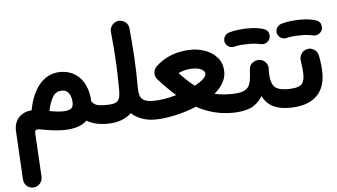

<svg xmlns="http://www.w3.org/2000/svg" viewBox="-65 -772 2323 1322"><g transform="rotate(-5 1096.5 -111.0)"><path d="M366.7 -340.8C236.3 -340.8 171.9 -217.8 149.9 -107.4C148.9 -103 148.4 -99.1 148.4 -95.2C74.2 -89.4 27.8 -43.5 27.8 32.2C27.8 36.1 27.8 40 28.3 43.9L46.9 374.5C48.8 409.2 76.7 435.5 111.3 435.5C129.9 435.5 145.5 428.7 157.7 415.5C169.9 401.9 175.8 386.2 175.8 369.1V365.2L158.7 64.5V61C158.7 42 168.9 39.6 180.7 39.6C185.1 39.6 190.4 40 196.8 41.5C243.7 49.8 300.3 59.6 355.5 59.6C423.3 59.6 480.5 44.4 517.6 8.8C554.2 30.3 599.1 42.5 659.7 42.5H660.2C678.7 42.5 694.3 36.1 706.5 23.4C718.8 10.3 724.6 -4.9 724.6 -22C724.6 -39.6 718.8 -54.7 706.5 -67.9C694.3 -80.6 678.7 -86.9 660.2 -86.9H659.7C629.9 -86.9 608.4 -89.4 596.2 -93.8C584 -98.1 572.3 -107.4 562 -120.6C561 -160.2 553.2 -196.8 538.1 -230.5C508.3 -296.9 450.7 -340.8 366.7 -340.8ZM270.5 -85C277.8 -120.6 289.1 -150.9 303.2 -175.3C317.4 -199.7 338.9 -211.9 366.7 -211.9C390.6 -211.9 408.2 -202.1 418.5 -183.1C428.7 -164.1 433.6 -143.1 433.6 -120.6C433.6 -99.1 426.8 -85.4 413.1 -79.1C398.9 -72.8 381.8 -69.3 361.8 -69.3C332 -69.3 300.8 -73.2 269 -79.1L270.5 -85Z M595.7 -22C595.7 -3.9 602.1 11.2 614.3 23.9C627 36.1 642.1 42.5 660.2 42.5C729.5 42.5 784.7 22.9 826.2 -15.6C868.7 22.9 926.8 42.5 988.8 42.5H989.3C1007.3 42.5 1022.5 36.1 1035.2 23.9C1047.4 11.2 1053.7 -3.9 1053.7 -22C1053.7 -40 1047.4 -55.2 1035.2 -67.9C1022.5 -80.6 1007.3 -86.9 989.3 -86.9H988.8C953.1 -86.9 928.2 -93.3 913.1 -106.4C897.9 -119.1 890.1 -143.6 890.1 -180.2C890.1 -182.6 890.1 -185.5 889.6 -188C889.6 -263.2 887.7 -333 883.8 -397C879.9 -460.9 874.5 -527.8 868.2 -597.7C866.7 -615.2 859.4 -629.4 846.2 -640.6C833 -651.4 818.8 -656.7 803.7 -656.7C801.8 -656.7 799.8 -656.7 797.4 -656.2C779.8 -654.8 765.6 -647.5 754.9 -634.3C743.7 -621.1 738.3 -606.9 738.3 -591.8C738.3 -589.8 738.3 -587.9 738.8 -585.4C752.4 -444.3 760.3 -330.1 760.3 -180.2C760.3 -103.5 740.7 -86.9 660.2 -86.9C642.1 -86.9 627 -80.6 614.3 -67.9C602.1 -55.2 595.7 -40 595.7 -22Z M924.3 -22C924.3 -3.9 930.7 11.2 943.4 23.9C956.1 36.1 971.2 42.5 989.3 42.5C1027.8 42.5 1072.8 37.1 1125 26.4C1177.2 15.1 1227.5 -0.5 1276.9 -21C1350.6 19.5 1430.7 42.5 1522.9 42.5H1523.4C1541.5 42.5 1556.6 36.1 1569.3 23.9C1581.5 11.2 1587.9 -3.9 1587.9 -22C1587.9 -40 1581.5 -55.2 1569.3 -67.9C1556.6 -80.6 1541.5 -86.9 1523.4 -86.9H1522.9C1481.4 -86.9 1444.3 -90.8 1412.1 -99.1C1460.9 -139.6 1492.2 -187 1492.2 -241.7C1492.2 -281.2 1481.4 -314 1460 -339.8C1438.5 -365.2 1411.6 -384.3 1379.4 -396.5C1346.7 -408.7 1314 -415 1280.8 -415C1172.9 -415 1088.9 -376.5 1034.2 -323.2C1032.7 -321.8 1031.2 -320.8 1030.3 -319.3L1028.8 -317.9C1018.6 -306.6 1013.2 -293.5 1012.7 -277.3V-272.9C1012.7 -258.3 1017.6 -245.6 1026.9 -234.4C1067.4 -189.5 1107.4 -148.4 1148.4 -112.8C1095.2 -97.2 1038.6 -86.9 989.3 -86.9C971.2 -86.9 956.1 -80.6 943.4 -67.9C930.7 -55.2 924.3 -40 924.3 -22ZM1275.4 -284.7C1325.7 -284.7 1361.8 -268.1 1361.8 -240.7C1361.8 -219.2 1330.1 -191.4 1281.7 -165.5C1249 -190.9 1215.3 -222.7 1177.7 -262.2C1210.4 -277.3 1242.7 -284.7 1275.4 -284.7Z M1458.5 -22C1458.5 -3.9 1464.8 11.2 1477.5 23.9C1490.2 36.1 1505.4 42.5 1523.4 42.5C1571.8 42.5 1613.3 35.6 1647 22C1680.7 8.3 1709.5 -17.1 1732.9 -54.7C1768.6 15.6 1830.6 42.5 1918.9 42.5H1919.4C1937.5 42.5 1952.6 36.1 1965.3 23.9C1977.5 11.2 1983.9 -3.9 1983.9 -22C1983.9 -40 1977.5 -55.2 1965.3 -67.9C1952.6 -80.6 1937.5 -86.9 1919.4 -86.9H1918.9C1868.7 -86.9 1836.4 -97.2 1821.3 -118.2C1806.2 -138.7 1798.3 -169.9 1798.3 -211.9C1798.3 -219.2 1798.3 -227.1 1798.8 -235.4C1799.3 -237.3 1799.3 -239.3 1799.3 -241.7C1799.3 -256.3 1793.9 -270 1782.7 -283.2C1771.5 -295.9 1756.8 -302.7 1738.8 -304.2H1734.4C1718.3 -304.2 1704.1 -298.8 1690.9 -288.6C1677.7 -277.8 1670.4 -262.7 1668.9 -242.7C1667.5 -203.6 1664.1 -172.9 1657.7 -150.4C1651.4 -127.4 1637.7 -111.3 1617.7 -101.6C1597.7 -91.8 1565.9 -86.9 1523.4 -86.9C1505.4 -86.9 1490.2 -80.6 1477.5 -67.9C1464.8 -55.2 1458.5 -40 1458.5 -22ZM1512.7 -445.8C1521 -418.9 1545.9 -408.2 1563.5 -408.2C1567.9 -408.2 1572.8 -408.7 1577.6 -410.2C1600.6 -417.5 1638.7 -419.9 1683.1 -419.9C1711.9 -419.9 1736.8 -417 1758.3 -411.6C1762.7 -410.6 1767.1 -410.2 1771.5 -410.2C1783.7 -410.2 1801.8 -413.6 1815.9 -433.6C1822.3 -442.4 1825.2 -451.7 1825.2 -461.9C1825.2 -466.3 1824.2 -473.6 1821.8 -483.4C1819.3 -493.2 1811 -502 1796.9 -509.8C1770 -521 1730.5 -527.3 1683.1 -527.3C1636.2 -527.3 1585 -521.5 1548.3 -510.3C1520.5 -501 1510.7 -476.6 1510.7 -459.5C1510.7 -455.1 1511.2 -450.2 1512.7 -445.8Z M1855 -22C1855 -3.9 1861.3 11.2 1873.5 23.9C1886.2 36.1 1901.4 42.5 1919.4 42.5C2079.1 42.5 2164.6 -35.6 2164.6 -173.8C2164.6 -206.5 2161.1 -247.6 2151.9 -294.9C2148.9 -312.5 2141.1 -326.2 2128.4 -336.4C2115.7 -346.2 2102.5 -351.1 2088.9 -351.1C2085.4 -351.1 2082.5 -350.6 2079.1 -350.1C2061.5 -347.7 2047.9 -340.3 2038.1 -327.1C2027.8 -314 2022.9 -300.3 2022.9 -286.1C2022.9 -283.2 2022.9 -280.3 2023.4 -277.3C2029.8 -237.8 2033.2 -199.2 2033.2 -174.3C2033.2 -140.1 2024.4 -117.2 2007.3 -105C1990.2 -92.8 1960.9 -86.9 1919.4 -86.9C1901.4 -86.9 1886.2 -80.6 1873.5 -67.9C1861.3 -55.2 1855 -40 1855 -22ZM1876.5 -474.1C1884.8 -447.3 1909.7 -436.5 1927.2 -436.5C1931.6 -436.5 1936.5 -437 1941.4 -438.5C1964.4 -445.8 2002.4 -448.2 2046.9 -448.2C2075.7 -448.2 2100.6 -445.3 2122.1 -439.9C2126.5 -439 2130.9 -438.5 2135.3 -438.5C2147.5 -438.5 2165.5 -441.9 2179.7 -461.9C2186 -470.7 2189 -480 2189 -490.2C2189 -494.6 2188 -502 2185.5 -511.7C2183.1 -521.5 2174.8 -530.3 2160.6 -538.1C2133.8 -549.3 2094.2 -555.7 2046.9 -555.7C2000 -555.7 1948.7 -549.8 1912.1 -538.6C1884.3 -529.3 1874.5 -504.9 1874.5 -487.8C1874.5 -483.4 1875 -478.5 1876.5 -474.1Z"/></g></svg>

Font: Mikhak
Style: Bold
Weight: 700
Designer: Amin Abedi
Version: Version 3.2